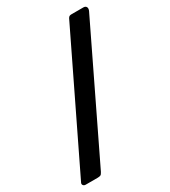

<svg xmlns="http://www.w3.org/2000/svg" viewBox="-220 -833 833 942"><g transform="rotate(-30 196.0 -362.5)"><path d="M-18 17Q-27 17 -31.5 11Q-36 5 -33 -2L320 -731Q324 -738 328.5 -740Q333 -742 340 -742H407Q419 -742 423.5 -733.5Q428 -725 422 -712L78 0Q72 12 66 14.5Q60 17 49 17H-18Z"/></g></svg>

Font: Libre Franklin
Style: Bold Italic
Weight: 700
Italic angle: -8°
Designer: Pablo Impallari, Rodrigo Fuenzalida, Nhung Nguyen
Foundry: Impallari Type
Version: Version 3.000